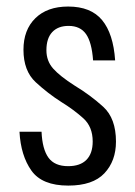

<svg xmlns="http://www.w3.org/2000/svg" viewBox="-20 -569 420 599"><path d="M341.8 -127.2Q341.8 -199.6 302.1 -235.8Q262.4 -272 212.8 -302Q166.8 -331.4 145.8 -355.1Q124.8 -378.8 124.8 -412.2Q124.8 -449.4 142.9 -468.8Q161 -488.2 194 -488.2Q230.6 -488.2 248.5 -462.5Q266.4 -436.8 270.4 -380.6H339.2Q333.6 -463.8 298.6 -506.2Q263.6 -548.6 192.6 -548.6Q127.4 -548.6 90.3 -512.2Q53.2 -475.8 53.2 -413.8Q53.2 -347.8 91.4 -312.5Q129.6 -277.2 172.2 -250.2Q210.4 -226.6 239.8 -200.1Q269.2 -173.6 269.2 -127.6Q269.2 -90.2 249.7 -70.4Q230.2 -50.6 192.6 -50.6Q150.4 -50.6 131.2 -77.1Q112 -103.6 109.6 -158H40.8Q44.8 -83.6 78 -36.8Q111.2 10 193 10Q269.6 10 305.7 -28.4Q341.8 -66.8 341.8 -127.2Z"/></svg>

Font: Secuela Light
Style: Regular
Weight: 300
Designer: Fernando Haro
Foundry: deFharo
Version: Version 1.708